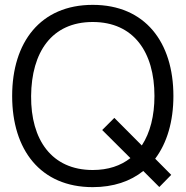

<svg xmlns="http://www.w3.org/2000/svg" viewBox="-20 -755 764 790"><path d="M635.5 14.5 684.5 -35.5 618.5 -102C667.5 -167 693.5 -256 693.5 -360C693.5 -581.5 577 -735 361.5 -735C146.5 -735 30 -581.5 30 -360C30 -138.5 146.5 15 361.5 15C446.5 15 516.5 -9 569.5 -51.5ZM361.5 -55.5C192.5 -55.5 106.5 -180 108 -360C109.5 -540 192.5 -664.5 361.5 -664.5C530.5 -664.5 615.5 -540 615.5 -360C615.5 -279 598 -209 563.5 -156.5L450.5 -270L400.5 -220L516.5 -104.5C476.5 -73 425 -55.5 361.5 -55.5Z"/></svg>

Font: Vela Sans
Style: Regular
Weight: 400
Designer: Principal design: Mikhail Sharanda - project Manrope.
Design modification: Ravid Balaliev
Foundry: Mikhail Sharanda
Version: Version 1.001